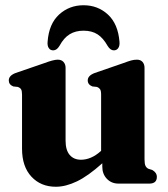

<svg xmlns="http://www.w3.org/2000/svg" viewBox="-20 -700 640 732"><path d="M64 -133V-339.5Q64 -354 60.2 -359.8Q56.5 -365.5 48.5 -368.5L30.5 -370.5Q13.5 -377.5 13.5 -393.5Q13.5 -411.5 39 -421.5L149.5 -459.5Q184 -472.5 200 -472.5Q214.5 -472.5 222.2 -463.8Q230 -455 230 -441.5V-164Q230 -127.5 245.8 -109.2Q261.5 -91 289 -91Q307.5 -91 326.5 -99Q345.5 -107 364.5 -124L365.5 -125V-339.5Q365.5 -354 361.5 -359.8Q357.5 -365.5 350 -368.5L332 -370.5Q314.5 -377.5 314.5 -393.5Q314.5 -411.5 340.5 -421.5L450.5 -459.5Q469 -466.5 480 -469.5Q491 -472.5 502 -472.5Q516 -472.5 523.5 -463.8Q531 -455 531 -441.5V-92.5Q531 -75 534.8 -67.5Q538.5 -60 546 -56.5L560.5 -52Q578 -42 578 -25.5Q578 0 549 0H432Q405 0 387.5 -18.2Q370 -36.5 370 -64.5V-77.5Q316 -29 273.2 -8.5Q230.5 12 193 12Q135.5 12 99.8 -26.5Q64 -65 64 -133ZM298.5 -583Q268 -583 245.8 -569.5Q223.5 -556 207 -525.5Q196.5 -508 183 -508Q171.5 -508 165.8 -517Q160 -526 161.5 -541Q166.5 -609 205.2 -644.5Q244 -680 298.5 -680Q353 -680 391.5 -644.5Q430 -609 435.5 -541Q437 -526 431 -517Q425 -508 414 -508Q400.5 -508 390 -525.5Q373.5 -555 352 -569Q330.5 -583 298.5 -583Z"/></svg>

Font: Fraunces 72pt Soft
Style: Bold
Weight: 700
Version: Version 1.000;[b76b70a41]